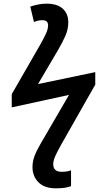

<svg xmlns="http://www.w3.org/2000/svg" viewBox="-20 -786 568 1046"><path d="M284 240Q338 240 367 228V142Q345 150 317 150Q270 150 270 109Q270 89 281 64.5Q292 40 315 -1L499 -325V-393L187 -328L296 -513Q321 -556 336.5 -591.5Q352 -627 352 -665Q352 -711 322 -738.5Q292 -766 234 -766Q208 -766 185 -761Q162 -756 145 -750L165 -666Q188 -676 211 -676Q242 -676 242 -648Q242 -628 230.5 -603Q219 -578 201 -546L44 -273V-201L356 -269L200 -1Q178 37 167.5 65.5Q157 94 157 125Q157 174 189.5 207Q222 240 284 240Z"/></svg>

Font: Noto Sans UI Medium
Style: Italic
Weight: 500
Italic angle: -12°
Designer: Monotype Design Team
Foundry: Monotype Imaging Inc.
Version: Version 1.901